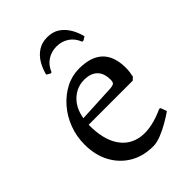

<svg xmlns="http://www.w3.org/2000/svg" viewBox="-201 -750 850 850"><g transform="rotate(-45 224.0 -325.0)"><path d="M246 12Q183 12 136 -16Q89 -44 62.5 -93.5Q36 -143 36 -209Q36 -260 53.5 -306Q71 -352 102 -387.5Q133 -423 172.5 -443.5Q212 -464 257 -464Q406 -464 406 -319Q406 -306 404 -292Q402 -278 400 -270L387 -258H111Q110 -169 143.5 -117.5Q177 -66 238 -57.5Q299 -49 382 -87L388 -85L399 -56Q379 -42 351.5 -26Q324 -10 296 1Q268 12 246 12ZM115 -295 296 -304Q311 -306 316 -311Q321 -316 321 -331Q321 -371 299.5 -392Q278 -413 238 -413Q192 -413 158 -381.5Q124 -350 115 -295ZM255 -604Q224 -604 198 -587.5Q172 -571 159 -538H151L135 -548Q142 -577 157 -603Q172 -629 196.5 -645.5Q221 -662 255 -662Q290 -662 314 -645.5Q338 -629 353 -603Q368 -577 375 -548L359 -538H351Q338 -571 312.5 -587.5Q287 -604 255 -604Z"/></g></svg>

Font: Alegreya
Style: Regular
Weight: 400
Designer: Juan Pablo del Peral
Foundry: Huerta Tipografica
Version: Version 2.009